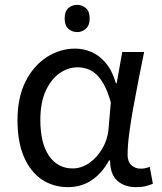

<svg xmlns="http://www.w3.org/2000/svg" viewBox="-20 -757 665 790"><path d="M298 -737Q318 -737 333.5 -723.5Q349 -710 349 -681Q349 -653 333.5 -639Q318 -625 298 -625Q276 -625 261 -639Q246 -653 246 -681Q246 -710 261 -723.5Q276 -737 298 -737ZM260 13Q199 13 152 -18.5Q105 -50 78.5 -111.5Q52 -173 52 -262Q52 -356 85 -421.5Q118 -487 172.5 -522Q227 -557 290 -557Q324 -557 356.5 -543Q389 -529 415.5 -497.5Q442 -466 457 -414H460L483 -543H573Q562 -490 550.5 -431Q539 -372 528.5 -314.5Q518 -257 511.5 -206.5Q505 -156 505 -119Q505 -92 520.5 -77.5Q536 -63 559 -63Q568 -63 578 -65Q588 -67 596 -71L609 -1Q598 4 581 8.5Q564 13 540 13Q492 13 462.5 -13.5Q433 -40 433 -97H429Q367 13 260 13ZM279 -64Q315 -64 347.5 -86.5Q380 -109 402 -147.5Q424 -186 427 -232L436 -335Q424 -379 408.5 -407.5Q393 -436 375 -452Q357 -468 337.5 -474Q318 -480 299 -480Q260 -480 225 -455.5Q190 -431 168 -383Q146 -335 146 -263Q146 -168 181.5 -116Q217 -64 279 -64Z"/></svg>

Font: ubangla05
Style: Book
Weight: 400
Designer: Jelle Bosma - Monotype Design Team
Foundry: Monotype Imaging Inc.
Version: Version 2.003